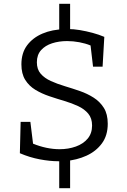

<svg xmlns="http://www.w3.org/2000/svg" viewBox="-20 -847 663 1005"><path d="M290 138V-20L311 -4Q305 -3 298.5 -3Q292 -3 285 -3Q241 -3 188 -13Q135 -23 84 -45L88 -209H139L153 -95Q187 -81 222.5 -73.5Q258 -66 292 -66Q338 -66 377 -80Q416 -94 439 -121.5Q462 -149 462 -190Q462 -228 442 -252Q422 -276 389 -291.5Q356 -307 317 -318.5Q278 -330 238 -343.5Q198 -357 165 -377Q132 -397 112 -429Q92 -461 92 -510Q92 -570 122 -610Q152 -650 203 -671.5Q254 -693 317 -694L290 -677V-827H347V-678L324 -695H336Q365 -695 398 -689.5Q431 -684 464.5 -675Q498 -666 526 -654L517 -498H467L454 -609Q427 -620 395 -626Q363 -632 331 -632Q289 -632 253 -620.5Q217 -609 195 -584.5Q173 -560 173 -521Q173 -484 193 -461Q213 -438 246 -423Q279 -408 319 -396Q359 -384 398 -370.5Q437 -357 470 -336Q503 -315 523.5 -282.5Q544 -250 544 -199Q544 -138 513.5 -96.5Q483 -55 432.5 -32Q382 -9 321 -4L347 -23V138Z"/></svg>

Font: Pack4
Style: Regular
Weight: 400
Version: Version 2.002